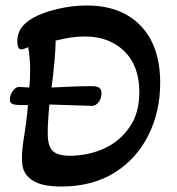

<svg xmlns="http://www.w3.org/2000/svg" viewBox="-20 -667 645 700"><path d="M85 -20Q71 -33 65.5 -49.5Q60 -66 60 -90Q60 -119 66 -158Q77 -225 82 -284H56Q35 -284 25.5 -288Q16 -292 16 -303Q16 -322 27.5 -336.5Q39 -351 51 -350L87 -348Q90 -380 90 -415Q90 -450 83 -495Q65 -487 58 -487Q43 -487 43 -516Q43 -544 57 -564.5Q71 -585 101 -602Q137 -622 190.5 -634.5Q244 -647 296 -647Q422 -647 493 -573Q564 -499 564 -365Q564 -260 521 -174Q478 -88 397 -37Q315 13 204 13Q162 13 133 5.5Q104 -2 85 -20ZM452 -203Q488 -254 488 -331Q488 -427 433 -480.5Q378 -534 289 -534Q241 -534 183 -519Q182 -456 168 -348Q265 -353 313 -353Q334 -353 342 -347Q350 -341 350 -327Q350 -308 339.5 -294.5Q329 -281 316 -281L160 -286Q154 -223 154 -180Q154 -134 172.5 -116.5Q191 -99 236 -99Q304 -100 360.5 -126Q417 -152 452 -203Z"/></svg>

Font: AkayaTelivigala
Style: Regular
Weight: 400
Designer: Vaishnavi Murthy Yerkadithaya ( vaishnavimurthy@gmail.com ), Juan Luis Blanco Aristondo ( juan@blancoletters.com )
Version: Version 1.000